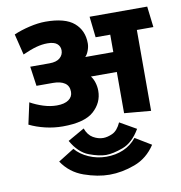

<svg xmlns="http://www.w3.org/2000/svg" viewBox="-110 -800 1217 1293"><g transform="rotate(-10 498.5 -154.0)"><path d="M702 0V-282H525Q540 -263 548.5 -235.5Q557 -208 557 -179Q557 -98 493.5 -41Q430 16 281 16Q221 16 162 2Q103 -12 54 -36L86 -183Q127 -160 174 -145Q221 -130 266 -130Q318 -130 346.5 -150Q375 -170 375 -204Q375 -245 346 -264.5Q317 -284 266 -284H153L134 -418H266Q313 -418 337 -438.5Q361 -459 361 -490Q361 -518 340.5 -535.5Q320 -553 275 -553Q238 -553 199 -542.5Q160 -532 104 -507L69 -650Q117 -671 177 -685Q237 -699 287 -699Q421 -699 482 -646.5Q543 -594 543 -506Q543 -482 533 -456Q523 -430 510 -418H702V-537H602L586 -680H980L997 -537H884V16ZM658 55 770 119Q719 206 650 231Q581 256 535 256Q488 256 419.5 230.5Q351 205 302 119L416 54Q433 101 467 120.5Q501 140 535 140Q565 140 599.5 124Q634 108 658 55ZM742 176 851 242Q796 326 708 358.5Q620 391 535 391Q454 391 361.5 358.5Q269 326 215 245L324 177Q358 218 415 243Q472 268 535 268Q598 268 651 245.5Q704 223 742 176Z"/></g></svg>

Font: Palanquin Dark
Style: Bold
Weight: 700
Designer: Pria Ravichandran
Version: Version 1.000